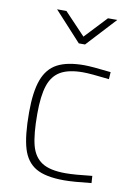

<svg xmlns="http://www.w3.org/2000/svg" viewBox="-84 -787 597 851"><g transform="rotate(10 214.5 -361.5)"><path d="M60 -261Q60 -354 80 -408Q100 -462 144.5 -485.5Q189 -509 265 -509Q298 -509 385 -499L383 -467Q298 -477 265 -477Q201 -477 164.5 -456Q128 -435 112.5 -388.5Q97 -342 97 -261Q97 -169 110 -119.5Q123 -70 159 -46.5Q195 -23 265 -23Q306 -23 385 -32L387 0Q306 9 265 9Q181 9 137.5 -16.5Q94 -42 77 -99Q60 -156 60 -261ZM103 -732H145L239 -633L332 -732H374L252 -600H224Z"/></g></svg>

Font: Cairo ExtraLight
Style: Regular
Weight: 275
Designer: Mohamed Gaber, Accademia di Belle Arti di Urbino and others
Foundry: Kief Type Foundry, Accademia di Belle Arti di Urbino and others
Version: Version 3.011